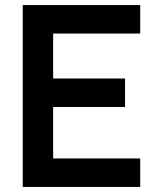

<svg xmlns="http://www.w3.org/2000/svg" viewBox="-20 -740 625 760"><path d="M535 0H70V-720H535V-607.2H190.3V-429.3H475V-316.5H190.3V-112.8H535Z"/></svg>

Font: Manrope Variable Light
Style: Regular
Weight: 200
Designer: Mikhail Sharanda
Foundry: Mikhail Sharanda
Version: Version 4.505